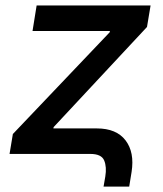

<svg xmlns="http://www.w3.org/2000/svg" viewBox="-20 -566 599 706"><path d="M360.8 120.1 367.2 83Q373 47.9 363 23.9Q353 0 312 0H15.1L27.3 -73.2L383.3 -447.3L384.3 -452.1H99.6L114.7 -545.9H533.7L520.5 -466.8L177.2 -98.6L176.3 -93.8H335.9Q408.2 -93.8 441.7 -49.8Q475.1 -5.9 463.9 65.9L455.1 120.1Z"/></svg>

Font: Inter Medium
Style: Italic
Weight: 500
Italic angle: -9.3988°
Designer: Rasmus Andersson
Foundry: rsms
Version: Version 4.001;git-66647c0bb